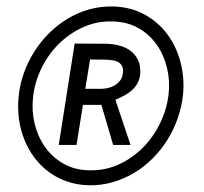

<svg xmlns="http://www.w3.org/2000/svg" viewBox="-20 -558 627 589"><path d="M37.1 -260.7Q40.5 -297.4 52.7 -332.3Q64.9 -367.2 84.5 -398.4Q104 -429.7 129.9 -455.6Q155.8 -481.4 186.8 -500.2Q217.8 -519 253.2 -529.1Q288.6 -539.1 327.1 -538.1Q381.3 -536.6 423.6 -513.4Q465.8 -490.2 493.7 -452.4Q521.5 -414.6 533.9 -366.5Q546.4 -318.4 541.5 -267.6Q537.6 -231 525.4 -195.8Q513.2 -160.6 493.9 -129.6Q474.6 -98.6 448.7 -72.5Q422.9 -46.4 391.8 -27.8Q360.8 -9.3 325.4 1Q290 11.2 251.5 10.3Q215.3 9.3 184.3 -1.7Q153.3 -12.7 128.4 -31.5Q103.5 -50.3 84.7 -75.7Q65.9 -101.1 54.2 -130.9Q42.5 -160.6 38.1 -193.6Q33.7 -226.6 37.1 -260.7ZM81.5 -260.3Q76.7 -218.8 86.2 -179Q95.7 -139.2 117.7 -107.7Q139.6 -76.2 173.8 -56.4Q208 -36.6 252.9 -35.6Q301.3 -34.2 343.5 -53.2Q385.7 -72.3 418.2 -105Q450.7 -137.7 471.2 -180.2Q491.7 -222.7 497.1 -268.1Q502 -309.6 492.4 -349.4Q482.9 -389.2 460.9 -420.7Q439 -452.1 404.8 -471.7Q370.6 -491.2 325.7 -492.2Q277.3 -493.7 235.1 -474.6Q192.9 -455.6 160.4 -423.3Q127.9 -391.1 107.2 -348.6Q86.4 -306.2 81.5 -260.3ZM234.4 -236.3 214.8 -113.3H160.2L209 -424.3L305.7 -423.8Q326.7 -423.3 346.2 -418.2Q365.7 -413.1 380.4 -402.1Q395 -391.1 403.3 -374Q411.6 -356.9 410.2 -333Q409.2 -316.4 402.3 -303.7Q395.5 -291 385 -281.5Q374.5 -272 361.3 -264.9Q348.1 -257.8 334 -252L380.4 -113.3H327.1L291 -236.3ZM241.7 -285.6H293.5Q303.7 -286.1 314.2 -288.8Q324.7 -291.5 333.5 -297.1Q342.3 -302.7 348.4 -310.8Q354.5 -318.8 356.4 -330.6Q358.9 -344.2 355.5 -352.8Q352.1 -361.3 344.7 -366.2Q337.4 -371.1 327.1 -372.8Q316.9 -374.5 305.2 -375L256.3 -375.5Z"/></svg>

Font: Roboto Mono
Style: Bold Italic
Weight: 700
Designer: Google
Version: Version 2.000985; 2015; ttfautohint (v1.3)